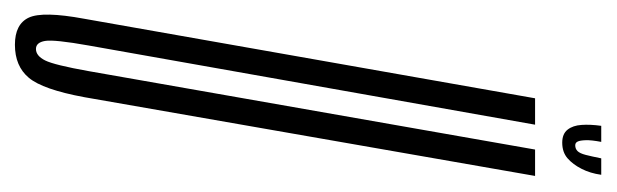

<svg xmlns="http://www.w3.org/2000/svg" viewBox="-322 -504 806 251"><g transform="rotate(90 81.5 -379.0)"><path d="M15 5Q43 5 58.2 -13.2Q73.5 -31.5 83.5 -85.5L186.5 -675H152L49.5 -91.5Q41.5 -46.5 35.5 -34.5Q29.5 -22.5 20.5 -22.5Q12 -22.5 10 -34.5Q8 -46.5 16 -91.5L119.5 -675H85L-19 -85.5Q-29 -31.5 -20.5 -13.2Q-12 5 15 5ZM143 -710.5Q155.5 -710.5 163.5 -717.5Q171.5 -724.5 177.2 -735.8Q183 -747 185 -761.5H163.5Q161 -749 159 -741.2Q157 -733.5 154 -730.5Q151 -727.5 146.5 -727.5Q143 -727.5 141.5 -730.8Q140 -734 139.8 -741.2Q139.5 -748.5 142 -761.5H121Q119 -747 119.8 -735.8Q120.5 -724.5 126 -717.5Q131.5 -710.5 143 -710.5Z"/></g></svg>

Font: Anybody UltraCondensed ExtraLight
Style: Italic
Weight: 250
Width: 1
Italic angle: -10°
Version: Version 1.113;gftools[0.9.25]